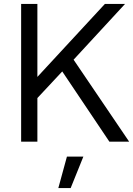

<svg xmlns="http://www.w3.org/2000/svg" viewBox="-20 -724 680 981"><path d="M171 -704V-331L516 -704H619L356 -419L640 0H539L298 -359L171 -223V0H88V-704ZM406 76 341 237H278L322 76Z"/></svg>

Font: Prodigy Sans
Style: Regular
Weight: 400
Designer: Wei Huang
Foundry: Wei Huang
Version: Version 1.003; ttfautohint (v1.8.3)